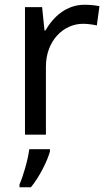

<svg xmlns="http://www.w3.org/2000/svg" viewBox="-20 -632 453 807"><path d="M335 -612C260 -612 205 -563 171 -504H167L157 -602H85V-66H173V-352C173 -460 246 -532 329 -532C347 -532 370 -529 387 -525L398 -606C380 -610 355 -612 335 -612ZM190 4V-5H103C98 38 77 110 62 143V155H110C146 112 181 40 190 4Z"/></svg>

Font: Noto Sans Malayalam UI
Style: Regular
Weight: 400
Designer: Jelle Bosma - Monotype Design Team
Foundry: Monotype Imaging Inc.
Version: Version 2.104